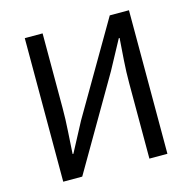

<svg xmlns="http://www.w3.org/2000/svg" viewBox="-107 -840 947 947"><g transform="rotate(-15 366.5 -366.5)"><path d="M101 0V-733H192V-352Q192 -295 188 -235Q184 -175 181 -120H185L264 -269L535 -733H633V0H541V-385Q541 -443 545 -500.5Q549 -558 553 -613H549L469 -465L198 0Z"/></g></svg>

Font: Farlight84_Sys_V01
Style: Regular
Weight: 400
Designer: Ryoko NISHIZUKA  (kana, bopomofo & ideographs); Paul D. Hunt (Latin, Greek & Cyrillic); Sandoll Communications , Soo-you
Foundry: Adobe
Version: Version 2.004;October 29, 2024;FontCreator 14.0.0.2814 64-bi